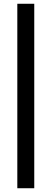

<svg xmlns="http://www.w3.org/2000/svg" viewBox="-20 -770 274 1020"><path d="M72 230V-750H162V230Z"/></svg>

Font: Mukta Vaani SemiBold
Style: Regular
Weight: 600
Designer: Noopur Datye, Girish Dalvi, Yashodeep Gholap, Pallavi Karambelkar
Foundry: Ek Type
Version: Version 2.538;PS 1.000;hotconv 16.6.51;makeotf.lib2.5.65220;